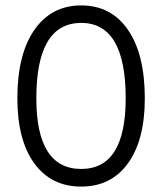

<svg xmlns="http://www.w3.org/2000/svg" viewBox="-20 -680 597 708"><path d="M44 -317.5Q44 -479.5 106.8 -569.8Q169.5 -660 279.5 -660Q390 -660 452 -569.8Q514 -479.5 514 -317.5Q514 -164 452 -78Q390 8 279.5 8Q168.5 8 106.2 -78Q44 -164 44 -317.5ZM443.5 -317.5Q443.5 -595.5 279.5 -595.5Q114 -595.5 114 -317.5Q114 -57 279.5 -57Q443.5 -57 443.5 -317.5Z"/></svg>

Font: Overused Grotesk Book
Style: Regular
Weight: 375
Version: Version 0.004